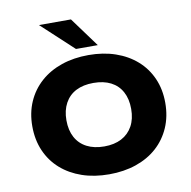

<svg xmlns="http://www.w3.org/2000/svg" viewBox="-99 -1043 1147 1153"><g transform="rotate(-10 474.5 -467.0)"><path d="M475 11Q384 11 310 -14.5Q236 -40 182 -87.5Q128 -135 98.5 -202.5Q69 -270 69 -353Q69 -435 98.5 -502Q128 -569 182 -617Q236 -665 310.5 -690.5Q385 -716 475 -716Q565 -716 639 -690.5Q713 -665 767 -617.5Q821 -570 850.5 -503Q880 -436 880 -354Q880 -271 850.5 -203.5Q821 -136 767.5 -88Q714 -40 639.5 -14.5Q565 11 475 11ZM475 -159Q536 -159 580 -182Q624 -205 648 -248.5Q672 -292 672 -353Q672 -414 648.5 -457.5Q625 -501 581 -523.5Q537 -546 475 -546Q413 -546 369 -523.5Q325 -501 301 -457Q277 -413 277 -353Q277 -292 300.5 -248.5Q324 -205 368.5 -182Q413 -159 475 -159ZM408 -765 214 -945H409L541 -765Z"/></g></svg>

Font: Nunito Sans 7pt SemiExpanded Black
Style: Regular
Weight: 900
Width: 6
Designer: Vernon Adams
Foundry: Vernon Adams
Version: Version 3.101;gftools[0.9.27]